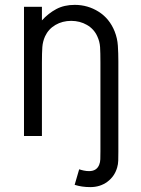

<svg xmlns="http://www.w3.org/2000/svg" viewBox="-20 -556 577 785"><path d="M463.9 65.4Q463.9 86.4 463.4 101.1Q462.9 115.7 459 128.9Q448.7 165 419.2 187Q389.6 209 349.1 209Q314.5 209 285.2 199.7L303.7 136.2Q312.5 139.2 323 141.4Q333.5 143.6 344.2 143.6Q375.5 143.6 385.7 117.2Q389.6 107.9 390.1 95.5Q390.6 83 390.6 63V-300.3Q390.6 -340.3 389.2 -363.3Q387.7 -386.2 377.9 -407.2Q364.3 -437.5 335.4 -454.1Q306.6 -470.7 271 -470.7Q235.4 -470.7 206.8 -454.1Q178.2 -437.5 164.1 -407.2Q154.8 -386.2 153.1 -363.3Q151.4 -340.3 151.4 -300.3V0H78.1V-528.3H151.4V-472.7Q177.7 -501.5 210 -518.8Q242.2 -536.1 285.6 -536.1Q338.9 -536.1 383.3 -508.1Q427.7 -480 448.7 -427.7Q460 -399.4 461.9 -368.9Q463.9 -338.4 463.9 -305.2Z"/></svg>

Font: Gidole
Style: Regular
Weight: 400
Version: Version 2.100; ttfautohint (v1.8.4.7-5d5b)